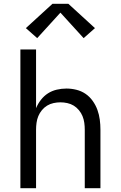

<svg xmlns="http://www.w3.org/2000/svg" viewBox="-20 -997 640 1017"><path d="M88 0V-735H171V-424Q181 -448 197 -468.5Q213 -489 234 -502.5Q255 -516 280.5 -522Q306 -528 332 -528Q358 -528 384.5 -521.5Q411 -515 433 -500Q455 -485 471 -462.5Q487 -440 496 -415Q505 -390 508.5 -363.5Q512 -337 512 -310V0H429V-310Q429 -328 426.5 -346.5Q424 -365 417 -382Q410 -399 398 -413.5Q386 -428 370.5 -437.5Q355 -447 336.5 -451Q318 -455 300 -455Q282 -455 263.5 -451Q245 -447 229.5 -437.5Q214 -428 202 -413.5Q190 -399 183 -382Q176 -365 173.5 -346.5Q171 -328 171 -310V0ZM177 -795 117 -848 258 -977H342L483 -848L423 -795L300 -930Z"/></svg>

Font: Iosevka SS04 Extended
Style: Regular
Weight: 400
Width: 7
Monospace: yes
Designer: Belleve Invis
Foundry: Belleve Invis
Version: Version 19.0.0; ttfautohint (v1.8.4)